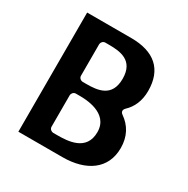

<svg xmlns="http://www.w3.org/2000/svg" viewBox="-173 -948 1052 1076"><g transform="rotate(30 353.5 -410.5)"><path d="M545.7 -398.5C522.1 -414.9 538.3 -432.9 543 -437.3C580.6 -472.3 603 -522.1 603 -586C603 -724.7 522.8 -796 372 -796H87V-25H372C525.6 -25 630 -96.9 630 -232C630 -307.3 598.4 -361.9 545.7 -398.5ZM234 -346C234 -356.7 243.9 -371 259 -371H283C317.7 -371 472 -369.9 472 -244C472 -121.5 353.3 -117 283 -117H259C248.3 -117 234 -126.9 234 -142ZM259 -447C248.3 -447 234 -456.9 234 -472V-676C234 -686.7 243.9 -701 259 -701H283C356.8 -701 445 -691.9 445 -574C445 -456.1 356.8 -447 283 -447Z"/></g></svg>

Font: Hussar Ekologiczny
Style: Regular
Weight: 400
Foundry: Cannot Into Space Fonts
Version: Version 0.97